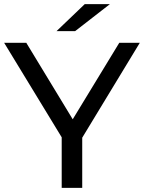

<svg xmlns="http://www.w3.org/2000/svg" viewBox="-24 -907 695 927"><path d="M-3.9 -700.2H103L327.1 -331.1L551.8 -700.2H650.9L373 -242.2V0H273.9V-244.1ZM249 -756.8 385.3 -887.2H506.8L338.9 -756.8Z"/></svg>

Font: Montserrat Medium
Style: Regular
Weight: 500
Designer: Julieta Ulanovsky
Foundry: Julieta Ulanovsky
Version: Version 7.200